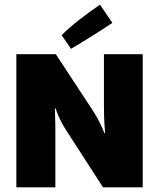

<svg xmlns="http://www.w3.org/2000/svg" viewBox="-20 -802 680 822"><path d="M244 -651 284 -593C339 -625 432 -684 461 -704L408 -782C352 -744 277 -687 244 -651ZM215 -338H218C233 -293 250 -265 266 -240L421 0H591V-570H425V-350C425 -320 425 -291 430 -232H427C405 -287 387 -314 370 -340L219 -570H50V0H217V-230C217 -257 217 -284 215 -338Z"/></svg>

Font: FilmFarsi_V5 Display
Style: Regular
Weight: 400
Designer: Borna Izadpanah
Foundry: Borna Izadpanah
Version: Version 1.000;PS 001.000;hotconv 1.0.88;makeotf.lib2.5.64775